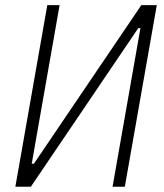

<svg xmlns="http://www.w3.org/2000/svg" viewBox="-20 -713 626 733"><path d="M38.6 0 160.6 -693.4H207.5L101.1 -87.9H109.4L519.5 -693.4H578.6L456.5 0H409.7L516.1 -605.5H507.8L97.7 0Z"/></svg>

Font: CaskaydiaCove NFP ExtraLight
Style: Italic
Weight: 200
Italic angle: -10°
Designer: Aaron Bell
Foundry: Saja Typeworks
Version: Version 2111.001; VTT 6.35;Nerd Fonts 3.1.1